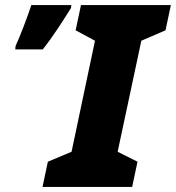

<svg xmlns="http://www.w3.org/2000/svg" viewBox="-20 -734 691 754"><path d="M147 0H499L520 -99L442 -138L535 -574L630 -615L651 -714H298L277 -615L353 -574L261 -138L168 -99ZM40 -540H148C189 -592 228 -653 259 -703L260 -714H103C91 -676 58 -589 41 -553Z"/></svg>

Font: Noto Sans UI SemiCondensed Black
Style: Italic
Weight: 900
Width: 4
Italic angle: -372°
Designer: Monotype Design Team
Foundry: Monotype Imaging Inc.
Version: Version 1.901